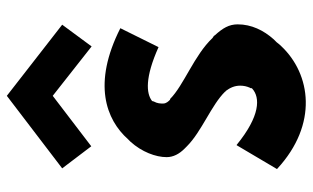

<svg xmlns="http://www.w3.org/2000/svg" viewBox="-192 -666 893 548"><g transform="rotate(-90 254.0 -392.5)"><path d="M47 -661 110 -578 254 -688 395 -577 457 -661 254 -819ZM114 -163H113L45 -48L46 -47C173 70 316 49 396 -36C400 -40 404 -45 407 -49L415 -57C441 -86 458 -121 458 -160C458 -185 447 -203 427 -225L425 -228L419 -232C370 -284 284 -314 245 -353H244H243C238 -358 232 -364 232 -373C232 -381 232 -389 238 -400L239 -404L240 -405C261 -421 306 -425 393 -386L447 -495C289 -575 186 -536 130 -473L123 -466C94 -434 79 -394 79 -363C79 -344 88 -327 103 -312L110 -305C152 -263 228 -235 266 -196L267 -194H268C277 -182 283 -169 283 -153C283 -143 281 -134 277 -125L276 -124V-121L275 -119C249 -95 196 -96 114 -163Z"/></g></svg>

Font: Hussar Woodtype
Style: SeBd
Weight: 900
Foundry: Cannot Into Space Fonts
Version: Version 1.07